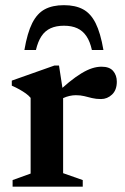

<svg xmlns="http://www.w3.org/2000/svg" viewBox="-20 -704 470 724"><path d="M363 -452.5Q393 -452.5 406.8 -436.2Q420.5 -420 420.5 -396Q420.5 -364.5 402.5 -347.5Q384.5 -330.5 361 -330.5Q342 -330.5 327 -334.2Q312 -338 297.8 -341.5Q283.5 -345 266 -345Q254 -345 242 -342.2Q230 -339.5 218.5 -334.2Q207 -329 196.5 -320.5L184.5 -344Q215 -373.5 240.2 -394Q265.5 -414.5 287 -427.5Q308.5 -440.5 327 -446.5Q345.5 -452.5 363 -452.5ZM218 -356V-51L292 -25V0H27.5V-25L95.5 -49.5V-335Q88 -344 77.5 -351.5Q67 -359 53.8 -366.5Q40.5 -374 24.5 -381V-400L185.5 -457H202.5ZM221 -607Q192 -607 171 -597.5Q150 -588 136.5 -567.8Q123 -547.5 115.5 -515.5H72Q83 -580 101.5 -616.8Q120 -653.5 149 -669Q178 -684.5 221 -684.5Q264 -684.5 293 -669Q322 -653.5 340.5 -616.8Q359 -580 370 -515.5H326.5Q319.5 -547.5 305.8 -567.8Q292 -588 271.2 -597.5Q250.5 -607 221 -607Z"/></svg>

Font: Newsreader 16pt SemiBold
Style: Regular
Weight: 600
Designer: Hugues Gentile
Foundry: Production Type
Version: Version 1.003